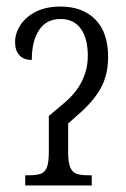

<svg xmlns="http://www.w3.org/2000/svg" viewBox="-20 -566 385 586"><path d="M57 -31H66Q91 -31 104 -35.5Q117 -40 123 -55Q129 -70 129 -102V-212L174 -250Q248 -311 248 -396Q248 -449 226.5 -478.5Q205 -508 165 -508Q121 -508 99 -474Q77 -440 77 -383Q52 -383 39 -397.5Q26 -412 26 -438Q26 -464 42 -489Q58 -514 89 -530Q120 -546 165 -546Q232 -546 271 -506.5Q310 -467 310 -392Q310 -337 287 -296Q264 -255 216 -214L188 -189V-102Q188 -70 194.5 -55Q201 -40 214 -35.5Q227 -31 252 -31H260V0H57Z"/></svg>

Font: Noto Serif CondLight
Style: Regular
Weight: 300
Width: 3
Designer: Monotype Design Team
Foundry: Monotype Imaging Inc.
Version: Version 1.001